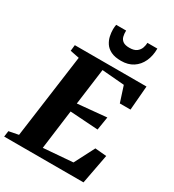

<svg xmlns="http://www.w3.org/2000/svg" viewBox="-243 -1119 1126 1246"><g transform="rotate(30 320.0 -496.0)"><path d="M-12.5 0 -6.5 -44 65.5 -58 151 -684.5 83 -698 88 -743H625L610 -561.5H530L492 -679L324.5 -693L288.5 -421.5L505.5 -442L489.5 -342.5L279.5 -356.5L241 -62L461 -79.5L538.5 -229.5L624 -222L582 0ZM398 -804.5Q351 -804.5 321.8 -819Q292.5 -833.5 277.2 -856.8Q262 -880 256.5 -906Q251 -932 251 -956Q251 -966 252 -975Q253 -984 254.5 -991.5H329Q328 -966.5 333.2 -947Q338.5 -927.5 354.8 -916.2Q371 -905 402.5 -905Q438 -905 456.5 -919.5Q475 -934 481.8 -954.2Q488.5 -974.5 488.5 -991.5H563Q563 -937 543.5 -894.8Q524 -852.5 487.2 -828.5Q450.5 -804.5 398 -804.5Z"/></g></svg>

Font: Merriweather 48pt Black
Style: Italic
Weight: 900
Italic angle: -7.8°
Version: Version 2.101